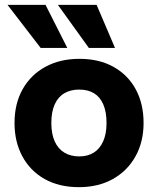

<svg xmlns="http://www.w3.org/2000/svg" viewBox="-20 -764 653 793"><path d="M306 9Q224 9 164.5 -24.5Q105 -58 72.5 -118Q40 -178 40 -256Q40 -336 73.5 -395.5Q107 -455 167.5 -488Q228 -521 308 -521Q390 -521 449.5 -487.5Q509 -454 541 -394.5Q573 -335 573 -256Q573 -178 539.5 -118Q506 -58 446 -24.5Q386 9 306 9ZM307 -118Q342 -118 367 -133.5Q392 -149 406 -180Q420 -211 420 -256Q420 -302 406.5 -333Q393 -364 368 -379Q343 -394 307 -394Q272 -394 246 -379Q220 -364 206 -333Q192 -302 192 -256Q192 -211 206 -180Q220 -149 246 -133.5Q272 -118 307 -118ZM148 -566 11 -744H168L258 -566ZM347 -566 219 -744H379L455 -566Z"/></svg>

Font: REM SemiBold
Style: Regular
Weight: 600
Designer: Octavio Pardo
Foundry: Ashler Design
Version: Version 1.005;gftools[0.9.28]